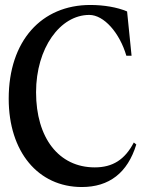

<svg xmlns="http://www.w3.org/2000/svg" viewBox="-20 -736 581 772"><path d="M309 16C419 16 493 -41 528 -155L518 -163C482 -94 433 -63 361 -63C216 -63 125 -182 125 -365C125 -543 222 -676 339 -676C398 -676 461 -604 488 -512H509L491 -690C451 -707 397 -716 343 -716C147 -716 15 -572 15 -339C15 -126 133 16 309 16Z"/></svg>

Font: RL Madena
Style: Regular
Weight: 400
Designer: I Kadek Wantara Putra
Foundry: Roughlines ID
Version: Version 1.000;Glyphs 3.1.2 (3151)